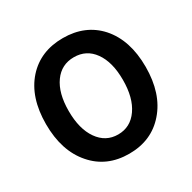

<svg xmlns="http://www.w3.org/2000/svg" viewBox="-168 -922 1105 1105"><g transform="rotate(-30 385.0 -370.0)"><path d="M146 -90Q54 -195 54 -373Q54 -551 146 -654Q236 -754 385 -754Q534 -754 624 -654Q716 -550 716 -373Q716 -195 624 -90Q534 14 385 14Q236 14 146 -90ZM516 -184Q565 -254 565 -373Q565 -492 516 -560Q468 -627 385 -627Q302 -627 254 -560Q205 -492 205 -373Q205 -254 254 -184Q303 -114 385 -114Q467 -114 516 -184Z"/></g></svg>

Font: `nÑOS-|
Style: Bold
Weight: 700
Designer: Ryoko NISHIZUKA ¬âXZm¬º[P (kana & ideographs); Paul D. Hunt (Latin, Greek & Cyrillic); Wenlong ZHANG _ e¬á¬ü¬ô (bopomof
Foundry: Adobe Systems Incorporated
Version: Version 1.00 June 24, 2014, initial release